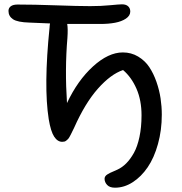

<svg xmlns="http://www.w3.org/2000/svg" viewBox="-20 -682 835 883"><path d="M508.8 181.2Q484.4 181.2 472.7 168.5Q460.9 155.8 460.9 140.1Q460.9 134.3 464.1 129.2Q467.3 124 474.1 119.9Q481 115.7 486.8 112.8Q492.7 109.9 503.4 105.5Q514.2 101.1 520 98.1Q542 87.9 560.5 69.3Q579.1 50.8 595.5 21.7Q611.8 -7.3 621.3 -52Q630.9 -96.7 630.9 -151.9Q630.9 -220.7 607.7 -273.9Q584.5 -327.1 545.9 -359.9Q489.3 -340.8 430.2 -274.2Q371.1 -207.5 320.8 -94.2Q318.4 -89.4 313 -78.4Q307.6 -67.4 305.7 -63.5Q303.7 -59.6 299.6 -52.2Q295.4 -44.9 292.5 -42.2Q289.6 -39.6 285.4 -35.9Q281.2 -32.2 276.6 -31Q272 -29.8 266.1 -29.8Q244.6 -29.8 229 -53.7Q213.4 -77.6 204.1 -133.8Q180.2 -284.7 208 -556.2Q208 -562.5 210 -574.2Q150.4 -576.2 116.2 -578.1Q60.5 -579.6 39.8 -593.5Q19 -607.4 19 -631.8Q19 -645 29.5 -653.1Q40 -661.1 61 -661.1Q135.3 -661.1 237.1 -657.5Q338.9 -653.8 395 -653.8Q444.8 -653.8 486.8 -658Q528.8 -662.1 541 -662.1Q559.6 -662.1 569.3 -653.1Q579.1 -644 579.1 -628.9Q579.1 -609.9 559.1 -596.4Q539.1 -583 509 -577.4Q479 -571.8 441.9 -571.8H289.1Q293 -549.8 290 -506.8Q277.8 -363.3 288.1 -208Q336.9 -312 407.7 -376.5Q478.5 -440.9 544.9 -440.9Q583.5 -440.9 615 -422.1Q646.5 -403.3 666.3 -373.8Q686 -344.2 699.5 -305.7Q712.9 -267.1 718.5 -229.5Q724.1 -191.9 724.1 -154.8Q724.1 -83 706.5 -19.8Q689 43.5 659.2 87.2Q629.4 130.9 590.3 156Q551.3 181.2 508.8 181.2Z"/></svg>

Font: Shantell Sans Irregular
Style: Regular
Weight: 400
Designer: Stephen Nixon, Anya Danilova, Shantell Martin
Foundry: Arrow Type
Version: Version 1.006;[9816181b4]